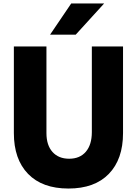

<svg xmlns="http://www.w3.org/2000/svg" viewBox="-20 -1068 790 1108"><path d="M60 -800H248V-300Q248 -230 283 -191Q318 -152 379 -152Q441 -152 475.5 -192.5Q510 -233 510 -306V-800H690V-300Q690 -149 608 -64.5Q526 20 375 20Q224 20 142 -64.5Q60 -149 60 -300ZM269 -868 391 -1048H581L417 -868Z"/></svg>

Font: Martian Mono SemiExpanded ExtraBold
Style: Regular
Weight: 800
Width: 6
Designer: Roman Shamin
Foundry: Evil Martians
Version: Version 1.000